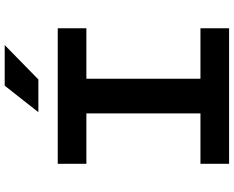

<svg xmlns="http://www.w3.org/2000/svg" viewBox="-109 -887 996 818"><g transform="rotate(-90 389.0 -478.0)"><path d="M100 0H677.5V-122H462.5V-608H677.5V-730H100V-608H315V-122H100ZM320 -812.5 433 -956H606L459.5 -812.5Z"/></g></svg>

Font: Monaspace Neon Wide
Style: Bold
Weight: 700
Width: 7
Designer: Riley Cran & the Lettermatic Team
Foundry: Lettermatic
Version: Version 1.000 (Monaspace Neon)